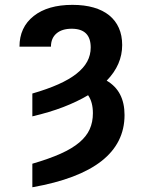

<svg xmlns="http://www.w3.org/2000/svg" viewBox="-20 -573 604 806"><path d="M61.8 -377.1Q61.8 -458.5 121.4 -505.7Q180.8 -552.6 284.1 -552.6Q334.2 -552.6 373 -541.4Q411.9 -530.2 438.6 -508.5Q465.2 -486.9 479 -455.6Q492.9 -424.4 492.9 -383.9Q492.9 -301.1 427.9 -234.4Q502.8 -190.7 502.8 -90.2Q502.8 144.9 115.8 213.1V114.3Q186.1 93.8 234.6 72.1Q283 50.4 313 25Q343 -0.4 356.5 -30.4Q370 -60.4 370 -97.7Q370 -144.5 349.8 -173.3Q302.9 -145.6 245.7 -123.6Q188.6 -101.6 115.8 -84.5V-180.4Q178.6 -198.5 224.8 -219.1Q271 -239.7 301.1 -263.5Q331.3 -287.3 346.1 -314.6Q360.8 -342 360.8 -373.6Q360.8 -452.4 280.9 -452.4Q240.1 -452.4 217 -432.5Q193.9 -412.6 193.9 -377.1Z"/></svg>

Font: Inter P Semi Bold
Style: Regular
Weight: 600
Designer: Rasmus Andersson
Foundry: rsms
Version: Version 3.018;git-588b23468